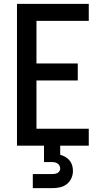

<svg xmlns="http://www.w3.org/2000/svg" viewBox="-20 -755 540 995"><path d="M68 0V-735H440V-647H169V-426H383V-338H169V-88H440V0ZM150 220V147H250Q257 147 264 146Q271 145 277.5 141.5Q284 138 288 132Q292 126 292 119Q292 111 288.5 104Q285 97 278.5 92.5Q272 88 265 86.5Q258 85 250 85H208V0H292V47Q306 51 318.5 58Q331 65 340.5 76.5Q350 88 354 102Q358 116 358 131Q358 151 349.5 169.5Q341 188 325 200Q309 212 289.5 216Q270 220 250 220Z"/></svg>

Font: Iosevka SS18 Semibold
Style: Regular
Weight: 600
Monospace: yes
Designer: Belleve Invis
Foundry: Belleve Invis
Version: Version 25.1.1; ttfautohint (v1.8.4)